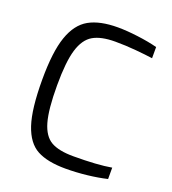

<svg xmlns="http://www.w3.org/2000/svg" viewBox="-136 -844 853 953"><g transform="rotate(20 290.5 -368.0)"><path d="M59 -370Q59 -517 87 -597.5Q115 -678 172 -710Q229 -742 324 -742Q370 -742 429.5 -734.5Q489 -727 535 -715V-656Q500 -661 445 -666Q390 -671 336 -671Q261 -671 219 -646.5Q177 -622 157.5 -557.5Q138 -493 138 -369Q138 -241 156.5 -176.5Q175 -112 216 -88.5Q257 -65 334 -65Q461 -65 535 -78V-18Q489 -7 431.5 -0.5Q374 6 318 6Q223 6 168 -23.5Q113 -53 86 -134Q59 -215 59 -370Z"/></g></svg>

Font: Exo
Style: Regular
Weight: 400
Designer: Natanael Gama
Foundry: Natanael Gama
Version: Version 1.500; ttfautohint (v1.6)